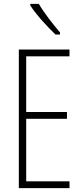

<svg xmlns="http://www.w3.org/2000/svg" viewBox="-20 -969 425 989"><path d="M180 -949H136V-941C167 -892 227 -828 266 -791H289V-802C252 -846 212 -895 180 -949ZM338 0V-35H115V-357H325V-392H115V-679H338V-714H77V0Z"/></svg>

Font: Noto Sans Lao UI ExtCond ExtLt
Style: Regular
Weight: 200
Width: 2
Designer: Monotype Design Team
Foundry: Monotype Imaging Inc.
Version: Version 2.000